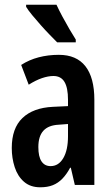

<svg xmlns="http://www.w3.org/2000/svg" viewBox="-20 -786 476 816"><path d="M230 -553Q305 -553 343 -504.5Q381 -456 381 -362V0H298L281 -73H278Q263 -45 245 -26.5Q227 -8 204.5 1Q182 10 151 10Q109 10 82 -13.5Q55 -37 42.5 -75.5Q30 -114 30 -157Q30 -241 75.5 -284.5Q121 -328 205 -332L269 -335V-362Q269 -413 254 -438Q239 -463 207 -463Q185 -463 158.5 -454Q132 -445 102 -426L70 -510Q104 -532 144.5 -542.5Q185 -553 230 -553ZM230 -256Q186 -254 164.5 -230.5Q143 -207 143 -161Q143 -120 156.5 -100Q170 -80 195 -80Q229 -80 249 -114Q269 -148 269 -207V-259ZM220 -766Q230 -744 245 -716Q260 -688 275.5 -661.5Q291 -635 302 -618V-606H223Q211 -618 192 -637.5Q173 -657 153.5 -679Q134 -701 117 -721.5Q100 -742 91 -757V-766Z"/></svg>

Font: Noto Sans Display ExtraCondensed SemiBold
Style: Regular
Weight: 600
Width: 2
Designer: Monotype Design Team
Foundry: Monotype Imaging Inc.
Version: Version 2.003